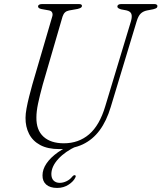

<svg xmlns="http://www.w3.org/2000/svg" viewBox="-20 -720 794 944"><path d="M354 -17 358 -2Q300.5 24.5 266.8 61.2Q233 98 232.5 135.5Q232.5 157 243.8 168Q255 179 274 179Q290 179 307 171Q324 163 335.5 148Q339 144 341.8 142.5Q344.5 141 348 141.5Q350.5 141.5 352 144.2Q353.5 147 350.5 152.5Q342.5 171 317.8 187.5Q293 204 261 204Q226 204 207.2 187.5Q188.5 171 189 142Q189 112.5 208.8 83.5Q228.5 54.5 265.2 28.5Q302 2.5 354 -17ZM497.5 -197.5 624 -616Q630.5 -639 625.8 -651.8Q621 -664.5 601.5 -669L575 -674Q566 -677 561.5 -680Q557 -683 557 -688Q557 -693.5 562 -696.8Q567 -700 575.5 -700H739.5Q746.5 -700 750.2 -697.2Q754 -694.5 754 -690.5Q754 -684.5 750.2 -681.2Q746.5 -678 733.5 -674.5L702.5 -668.5Q683.5 -664.5 671.8 -653.2Q660 -642 652 -615.5L524.5 -194Q504 -125.5 470 -79.5Q436 -33.5 387 -10.2Q338 13 271.5 13Q214.5 13 177.5 -7Q140.5 -27 122.8 -62Q105 -97 105.5 -141Q105.5 -160 110.5 -187.2Q115.5 -214.5 123.2 -245Q131 -275.5 139 -304.5L236.5 -637.5Q240.5 -649.5 236.5 -658.2Q232.5 -667 220 -669L184 -675.5Q174.5 -677.5 170.8 -680.8Q167 -684 167 -689.5Q167.5 -694 172.5 -697Q177.5 -700 187 -700H368.5Q383 -700 383 -691Q383 -686 378.2 -682.5Q373.5 -679 361.5 -676L319.5 -668.5Q307 -666 299.5 -659Q292 -652 287.5 -638.5L190 -303.5Q175.5 -250.5 167.2 -211.2Q159 -172 159 -143Q158 -80.5 193.8 -48Q229.5 -15.5 294 -15.5Q366.5 -15.5 418 -59.5Q469.5 -103.5 497.5 -197.5Z"/></svg>

Font: Fraunces 72pt Soft Wonky ExtraLight
Style: Italic
Weight: 250
Italic angle: -16°
Version: Version 1.000;[b76b70a41]